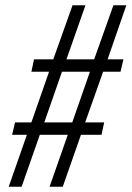

<svg xmlns="http://www.w3.org/2000/svg" viewBox="-20 -708 499 728"><path d="M13 0 82 -197H26L37 -244H99L166 -436H99L109 -483H182L255 -688H304L232 -483H337L410 -688H459L388 -483H448L437 -436H371L303 -244H375L365 -197H287L218 0H168L237 -197H131L62 0ZM148 -244H254L321 -436H215Z"/></svg>

Font: Saira Condensed Light
Style: Italic
Weight: 300
Width: 3
Italic angle: -12°
Designer: Hector Gatti with collaboration of the Omnibus-Type team
Foundry: Omnibus-Type
Version: Version 1.101